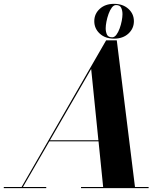

<svg xmlns="http://www.w3.org/2000/svg" viewBox="-67 -974 860 994"><path d="M421.1 -864.3Q421.1 -902.3 449.5 -928.2Q477.8 -954.1 523.4 -954.1Q569.1 -954.1 597.7 -928.2Q626.2 -902.3 626.2 -864.3Q626.2 -826.2 597.7 -800Q569.1 -773.9 523.4 -773.9Q477.8 -773.9 449.5 -800Q421.1 -826.2 421.1 -864.3ZM480.2 -827.6Q480.2 -808.8 486.8 -794.8Q493.4 -780.8 513.7 -780.8Q525.6 -780.8 535.5 -793.9Q545.4 -807.1 552.5 -826.8Q559.6 -846.4 563.4 -866.6Q567.1 -886.7 567.1 -900.6Q567.1 -919.4 560.5 -933.6Q554 -947.8 533.7 -947.8Q521.7 -947.8 511.8 -934.6Q502 -921.4 494.9 -901.6Q487.8 -881.8 484 -861.7Q480.2 -841.6 480.2 -827.6ZM-47.4 -5.9H44.9L482.4 -765.1H537.6L631.8 -5.9H702.4V0H352.5V-5.9H467L443.1 -242.2H188.5L51.8 -5.9H172.4V0H-47.4ZM405 -616.9 191.7 -248H442.4Z"/></svg>

Font: Bodoni* 36
Style: Bold Italic
Weight: 700
Italic angle: -13°
Version: Version 2.000; ttfautohint (v1.8.1)